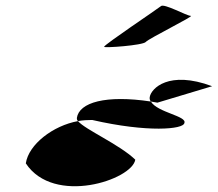

<svg xmlns="http://www.w3.org/2000/svg" viewBox="-20 -800 770 677"><path d="M71 -224C170 -74 446 -166 457 -237C401 -291 280 -343 255 -373C167 -357 81 -291 71 -224ZM251 -384C251 -381 251 -377 255 -373C271 -376 289 -377 305 -377C501 -332 627 -344 630 -366C641 -391 535 -403 512 -442C353 -466 259 -439 251 -384ZM347 -635C346 -630 484 -640 494 -652C504 -664 666 -744 653 -744C638 -744 557 -790 547 -778C535 -768 348 -643 347 -635ZM508 -458C507 -452 508 -447 512 -442C520 -441 527 -439 535 -438L728 -496C575 -553 513 -488 508 -458Z"/></svg>

Font: Ampere
Style: SuExtIta
Weight: 400
Version: Version 1